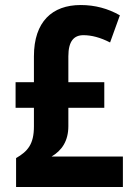

<svg xmlns="http://www.w3.org/2000/svg" viewBox="-20 -744 540 764"><path d="M301 -724C188 -724 115 -658 115 -520V-417H42V-315H115V-241C115 -171 91 -142 44 -115V0H469V-121H185C226 -145 252 -183 252 -242V-315H395V-417H252V-520C252 -580 274 -604 312 -604C344 -604 379 -595 418 -575L457 -683C410 -710 358 -724 301 -724Z"/></svg>

Font: Noto Sans Ethiopic Condensed
Style: Bold
Weight: 700
Width: 3
Designer: Monotype Design Team
Foundry: Monotype Imaging Inc.
Version: Version 2.102